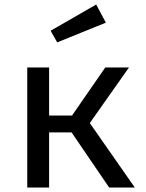

<svg xmlns="http://www.w3.org/2000/svg" viewBox="-20 -844 655 864"><path d="M201 0H102.6V-540.5H201V-324.1H304.1L453.8 -540.5H560.5L384.1 -290.3L586.7 0H471.3L302.1 -248.2H201ZM207.7 -705.6 412.8 -823.6 456.4 -742.1 237.4 -653.3Z"/></svg>

Font: Fira Code Fixed Retina
Style: Regular
Weight: 450
Monospace: yes
Designer: Carrois Corporate, Edenspiekermann AG, Nikita Prokopov
Foundry: Carrois Corporate, Edenspiekermann AG, Nikita Prokopov
Version: Version 5.002